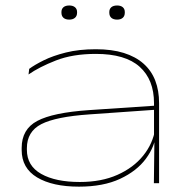

<svg xmlns="http://www.w3.org/2000/svg" viewBox="-20 -668 689 700"><path d="M541 0 543 -159.5 541.5 -166.5V-286.5V-292Q541.5 -377.5 489.2 -424.5Q437 -471.5 329.5 -471.5Q245 -471.5 183.8 -447.5Q122.5 -423.5 84 -396.5L86.5 -417Q106 -431.5 139.2 -448Q172.5 -464.5 220 -476.5Q267.5 -488.5 329.5 -488.5Q388 -488.5 431.2 -475Q474.5 -461.5 503.2 -436Q532 -410.5 546 -374.2Q560 -338 560 -292V0ZM268 12.5Q171.5 12.5 115.2 -21.2Q59 -55 59 -121V-128.5Q59 -197 116 -227.2Q173 -257.5 304 -266.5L548.5 -283V-268L306.5 -251Q183.5 -242.5 130.8 -215.5Q78 -188.5 78 -127.5V-122Q78 -63.5 130.2 -34Q182.5 -4.5 271 -4.5Q349.5 -4.5 408 -30.5Q466.5 -56.5 502 -100.5Q537.5 -144.5 546 -198.5L555 -184H549.5Q545.5 -135 512.2 -89.8Q479 -44.5 417.8 -16Q356.5 12.5 268 12.5ZM232.5 -596.5Q219 -596.5 211.5 -603Q204 -609.5 204 -622V-624Q204 -635.5 211.5 -641.8Q219 -648 232.5 -648Q245.5 -648 253.2 -641.8Q261 -635.5 261 -624V-622Q261 -609.5 253.2 -603Q245.5 -596.5 232.5 -596.5ZM407 -596.5Q393.5 -596.5 386 -603Q378.5 -609.5 378.5 -622V-624Q378.5 -635.5 386 -641.8Q393.5 -648 407 -648Q420 -648 427.5 -641.8Q435 -635.5 435 -624V-622Q435 -609.5 427.5 -603Q420 -596.5 407 -596.5Z"/></svg>

Font: Anek Latin Expanded Thin
Style: Regular
Weight: 250
Width: 7
Designer: Yesha Goshar
Foundry: Ek Type
Version: Version 1.003